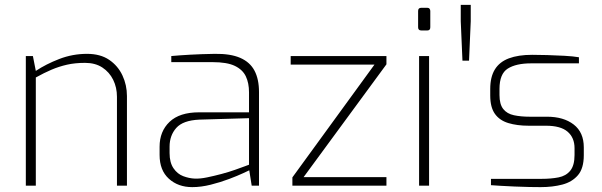

<svg xmlns="http://www.w3.org/2000/svg" viewBox="-20 -762 2472 788"><path d="M86 0V-532H115L127 -471Q169 -499 223.5 -520Q278 -541 337 -541Q392 -541 428 -516.5Q464 -492 482.5 -452.5Q501 -413 501 -368V0H460V-365Q460 -403 444.5 -434.5Q429 -466 400 -485Q371 -504 329 -504Q288 -504 255 -496.5Q222 -489 191.5 -476Q161 -463 127 -444V0Z M769 6Q711 6 673 -28.5Q635 -63 635 -126V-160Q635 -223 676 -262Q717 -301 797 -301H1002V-383Q1002 -421 989 -448.5Q976 -476 944 -491.5Q912 -507 852 -507H683V-532Q716 -535 760 -537.5Q804 -540 861 -541Q926 -542 966 -524.5Q1006 -507 1024.5 -472Q1043 -437 1043 -384V0H1013L1003 -63Q1001 -62 978.5 -51.5Q956 -41 920.5 -27.5Q885 -14 845 -4Q805 6 769 6ZM779 -29Q801 -28 830 -34Q859 -40 889 -48Q919 -56 944.5 -65Q970 -74 986 -80Q1002 -86 1002 -86V-277L798 -271Q731 -268 703.5 -237Q676 -206 676 -160V-134Q676 -95 692 -71.5Q708 -48 732 -39Q756 -30 779 -29Z M1180 0V-34L1517 -497H1173V-532H1566V-498L1226 -35H1566V0Z M1709 -637Q1696 -637 1696 -650V-717Q1696 -730 1709 -730H1734Q1740 -730 1743 -726Q1746 -722 1746 -717V-650Q1746 -637 1734 -637ZM1700 0V-532H1741V0Z M1878 -513 1871 -675V-742H1912V-675L1905 -513Z M2199 6Q2183 6 2153.5 5.5Q2124 5 2091.5 3.5Q2059 2 2032.5 0.5Q2006 -1 1995 -2V-28H2203Q2242 -28 2272.5 -34Q2303 -40 2320.5 -61.5Q2338 -83 2338 -126V-154Q2338 -197 2309.5 -221.5Q2281 -246 2221 -246H2150Q2102 -246 2066 -257Q2030 -268 2011 -295Q1992 -322 1992 -370V-397Q1992 -446 2011 -477Q2030 -508 2068.5 -522.5Q2107 -537 2164 -537Q2190 -537 2225.5 -536Q2261 -535 2297 -533Q2333 -531 2356 -527V-502H2160Q2098 -502 2064 -480.5Q2030 -459 2030 -397V-372Q2030 -334 2045.5 -314.5Q2061 -295 2089.5 -289Q2118 -283 2154 -283H2225Q2293 -283 2334.5 -251Q2376 -219 2376 -157V-125Q2376 -71 2352 -43Q2328 -15 2288 -4.5Q2248 6 2199 6Z"/></svg>

Font: Exo Thin ExtraLight
Style: Regular
Weight: 250
Version: Version 2.000